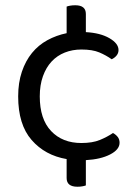

<svg xmlns="http://www.w3.org/2000/svg" viewBox="-20 -596 516 729"><path d="M131 -230Q131 -144 174 -98.5Q217 -53 289 -53Q331 -53 359 -64.5Q387 -76 409 -91Q420 -85 427 -76Q434 -67 434 -54Q434 -28 398 -9.5Q362 9 306 12V108Q301 110 292.5 111.5Q284 113 274 113Q233 113 233 80V8Q151 -6 100 -64.5Q49 -123 49 -230Q49 -282 63 -323.5Q77 -365 101.5 -395Q126 -425 160 -443.5Q194 -462 233 -470V-571Q238 -573 246.5 -574.5Q255 -576 266 -576Q306 -576 306 -543V-474Q361 -471 395.5 -451Q430 -431 430 -406Q430 -394 422.5 -385Q415 -376 404 -371Q383 -386 357 -397Q331 -408 289 -408Q255 -408 226 -396.5Q197 -385 176 -362.5Q155 -340 143 -306.5Q131 -273 131 -230Z"/></svg>

Font: Baloo 2 Latin
Style: Regular
Weight: 400
Designer: Sarang Kulkarni and Ek Type
Foundry: Ek Type
Version: Version 1.001